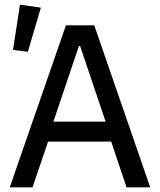

<svg xmlns="http://www.w3.org/2000/svg" viewBox="-20 -807 689 827"><path d="M525 0 459 -197H187L120 0H22L264 -698H386L627 0ZM325 -609H320L210 -283H435ZM100 -584 36 -592 66 -787 156 -774Z"/></svg>

Font: IBM Plex Sans Text
Style: Regular
Weight: 450
Designer: Mike Abbink, Paul van der Laan, Pieter van Rosmalen
Foundry: Bold Monday
Version: Version 3.005